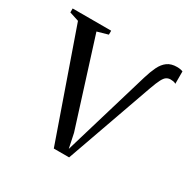

<svg xmlns="http://www.w3.org/2000/svg" viewBox="-130 -623 730 738"><g transform="rotate(30 235.0 -254.0)"><path d="M199 0 34 -471.5 -7.5 -485V-502.5H163.5V-485L116 -471.5L236 -91.5L249.5 -27.5L268.5 -91.5L363.5 -410Q372.5 -440 383.2 -462.2Q394 -484.5 410.5 -496.5Q427 -508.5 453 -508.5Q461.5 -508.5 468 -507.2Q474.5 -506 479 -504V-449Q474 -452.5 467.5 -453.5Q461 -454.5 455.5 -454.5Q445.5 -454.5 437.5 -449.5Q429.5 -444.5 421.8 -429.8Q414 -415 403.5 -385.5L267 0Z"/></g></svg>

Font: Merriweather 144pt Light
Style: Regular
Weight: 300
Version: Version 2.100